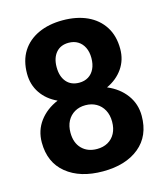

<svg xmlns="http://www.w3.org/2000/svg" viewBox="-110 -804 771 898"><g transform="rotate(-15 276.0 -355.5)"><path d="M278.1 10.3Q167.5 10.3 101.5 -43.5Q35.5 -97.2 35.5 -194.1Q35.5 -252.1 68.3 -296.3Q101.1 -340.4 157.6 -364.3Q107.9 -387.1 80 -428.1Q52.1 -469.1 52.1 -522.5Q52.1 -585.8 80.2 -630.4Q108.3 -674.4 159 -697.8Q209.8 -721.2 277.1 -721.2Q344.6 -721.2 395.7 -697.9Q446.5 -674.4 474.9 -630.1Q503.3 -585.8 503.3 -522.5Q503.3 -469.1 474.9 -428.1Q446.4 -387.1 397 -364.3Q453.8 -340.4 486.6 -296Q519.3 -251.6 519.3 -194.1Q519.3 -96.9 453.9 -43.3Q388.5 10.3 278.1 10.3ZM278.1 -98Q308.3 -98 330.9 -110.8Q353.5 -123.6 366 -147.3Q378.5 -170.9 378.5 -203.7Q378.5 -236 365.5 -260Q352.4 -284 329.6 -297Q306.7 -310 277.1 -310Q247.3 -310 224.6 -296.7Q202 -283.4 189.4 -259.7Q176.9 -235.9 176.9 -203.7Q176.9 -154.6 204.5 -126.3Q232.1 -98 278.1 -98ZM278.1 -419Q303.3 -419 322.3 -430.7Q341.2 -442.4 351.6 -464.3Q362 -486.1 362 -516.4Q362 -545.7 351.4 -567.3Q340.8 -588.9 321.9 -600.6Q302.9 -612.4 277.1 -612.4Q237.9 -612.4 215.8 -586.6Q193.7 -560.7 193.7 -516.4Q193.7 -471.6 215.9 -445.3Q238.1 -419 278.1 -419Z"/></g></svg>

Font: Hanuman
Style: Regular
Weight: 400
Designer: Danh Hong
Foundry: Danh Hong
Version: Version 9.000